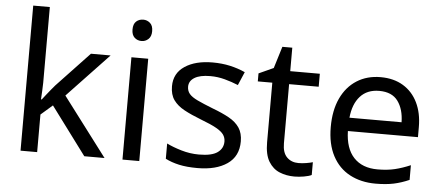

<svg xmlns="http://www.w3.org/2000/svg" viewBox="-51 -876 2298 1002"><g transform="rotate(5 1098.0 -375.0)"><path d="M172 -363Q172 -347 170.5 -321Q169 -295 168 -276H172Q178 -284 190 -299Q202 -314 214.5 -329.5Q227 -345 236 -355L407 -536H510L293 -307L525 0H419L233 -250L172 -197V0H85V-760H172Z M664 -737Q684 -737 699.5 -723.5Q715 -710 715 -681Q715 -653 699.5 -639Q684 -625 664 -625Q642 -625 627 -639Q612 -653 612 -681Q612 -710 627 -723.5Q642 -737 664 -737ZM707 -536V0H619V-536Z M1226 -148Q1226 -70 1168 -30Q1110 10 1012 10Q956 10 915.5 1Q875 -8 844 -24V-104Q876 -88 921.5 -74.5Q967 -61 1014 -61Q1081 -61 1111 -82.5Q1141 -104 1141 -140Q1141 -160 1130 -176Q1119 -192 1090.5 -208Q1062 -224 1009 -244Q957 -264 920 -284Q883 -304 863 -332Q843 -360 843 -404Q843 -472 898.5 -509Q954 -546 1044 -546Q1093 -546 1135.5 -536.5Q1178 -527 1215 -510L1185 -440Q1151 -454 1114 -464Q1077 -474 1038 -474Q984 -474 955.5 -456.5Q927 -439 927 -409Q927 -387 940 -371.5Q953 -356 983.5 -341.5Q1014 -327 1065 -307Q1116 -288 1152 -268Q1188 -248 1207 -219.5Q1226 -191 1226 -148Z M1535 -62Q1555 -62 1576 -65.5Q1597 -69 1610 -73V-6Q1596 1 1570 5.5Q1544 10 1520 10Q1478 10 1442.5 -4.5Q1407 -19 1385 -55Q1363 -91 1363 -156V-468H1287V-510L1364 -545L1399 -659H1451V-536H1606V-468H1451V-158Q1451 -109 1474.5 -85.5Q1498 -62 1535 -62Z M1924 -546Q1993 -546 2042.5 -516Q2092 -486 2118.5 -431.5Q2145 -377 2145 -304V-251H1778Q1780 -160 1824.5 -112.5Q1869 -65 1949 -65Q2000 -65 2039.5 -74.5Q2079 -84 2121 -102V-25Q2080 -7 2040 1.5Q2000 10 1945 10Q1869 10 1810.5 -21Q1752 -52 1719.5 -113.5Q1687 -175 1687 -264Q1687 -352 1716.5 -415Q1746 -478 1799.5 -512Q1853 -546 1924 -546ZM1923 -474Q1860 -474 1823.5 -433.5Q1787 -393 1780 -321H2053Q2052 -389 2021 -431.5Q1990 -474 1923 -474Z"/></g></svg>

Font: Noto Znamenny Musical Notation
Style: Regular
Weight: 400
Version: Version 1.003; ttfautohint (v1.8.4.7-5d5b)